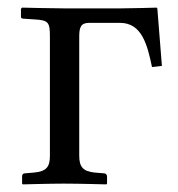

<svg xmlns="http://www.w3.org/2000/svg" viewBox="-20 -482 468 504"><path d="M111 -73C111 -44 102 -32 69 -29L45 -27C41 -27 38 -24 38 -19V0L40 2C40 2 112 0 147 0C187 0 259 2 259 2L261 0V-19C261 -24 257 -27 253 -27L229 -29C198 -32 188 -44 188 -73V-386C188 -410 192 -422 214 -422H295C353 -422 367 -363 379 -306L405 -309L393 -460L391 -462C391 -462 326 -460 296 -460H149C119 -460 38 -462 38 -462L35 -459V-438C35 -435 37 -433 41 -433L71 -431C108 -429 111 -423 111 -385Z"/></svg>

Font: Linux Libertine O C
Style: Regular
Weight: 400
Designer: Philipp H. Poll
Foundry: Philipp H. Poll
Version: Version 4.0.3